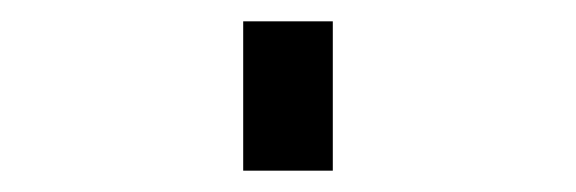

<svg xmlns="http://www.w3.org/2000/svg" viewBox="-20 60 540 180"><path d="M208 220V80H292V220Z"/></svg>

Font: Iosevka SS04 Semibold
Style: Regular
Weight: 600
Monospace: yes
Designer: Belleve Invis
Foundry: Belleve Invis
Version: Version 19.0.0; ttfautohint (v1.8.4)